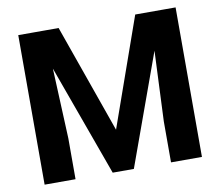

<svg xmlns="http://www.w3.org/2000/svg" viewBox="-78 -805 1032 899"><g transform="rotate(-10 438.0 -355.5)"><path d="M129.9 -710.9H255.4L437.5 -195.3L619.6 -710.9H745.1L487.8 0H387.2ZM63.5 -710.9H188L210.5 -194.3V0H63.5ZM687 -710.9H811.5V0H664.5V-194.3Z"/></g></svg>

Font: RobotoDEMO
Style: Regular
Weight: 400
Designer: Christian Robertson
Foundry: Google
Version: Version 2.136